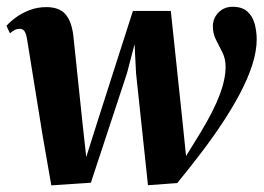

<svg xmlns="http://www.w3.org/2000/svg" viewBox="-22 -550 796 580"><path d="M133 10 106.5 -142 60 -430Q57 -449 51.8 -456Q46.5 -463 37.5 -463Q29.5 -463 22.8 -459.5Q16 -456 8 -449.5L-2.5 -472Q9 -485 27 -498Q45 -511 68.2 -519.8Q91.5 -528.5 118 -528.5Q158.5 -528.5 177 -505.5Q195.5 -482.5 200 -438L227.5 -175.5L238.5 -75.5L272.5 -183L379.5 -517H494L530 -176.5L540 -78.5L584 -150Q604.5 -184 618.8 -212.2Q633 -240.5 642 -264.5Q651 -288.5 655.2 -309.2Q659.5 -330 659.5 -348.5Q659.5 -372.5 649.8 -391.8Q640 -411 630.5 -429.8Q621 -448.5 621 -470Q621 -495 638 -512.2Q655 -529.5 680.5 -529.5Q709.5 -529.5 725.2 -515.2Q741 -501 747 -479Q753 -457 753.5 -432.5Q753.5 -395.5 740 -353.8Q726.5 -312 702.8 -267.2Q679 -222.5 648.5 -176.5Q618 -130.5 583.2 -85.2Q548.5 -40 513.5 3L425 9.5L389 -328.5L384.5 -416.5L361.5 -328.5L252.5 2Z"/></svg>

Font: Merriweather 120pt
Style: Bold Italic
Weight: 700
Italic angle: -7.8°
Version: Version 2.101